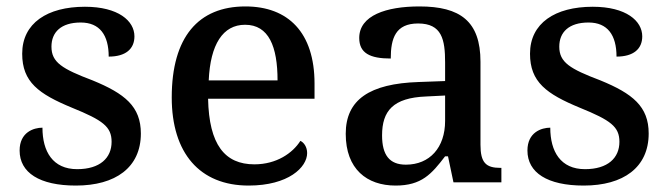

<svg xmlns="http://www.w3.org/2000/svg" viewBox="-20 -567 2080 597"><path d="M216 10C339 10 418 -46 418 -152C418 -236 368 -276 268 -317C173 -353 140 -373 140 -422C140 -467 170 -497 231 -497C290 -497 318 -458 318 -391C371 -391 398 -415 398 -454C398 -502 348 -546 244 -546C127 -546 49 -495 49 -400C49 -312 100 -275 204 -232C300 -193 327 -173 327 -126C327 -76 291 -41 220 -41C144 -41 112 -96 112 -170C85 -170 41 -156 41 -99C41 -30 103 10 216 10Z M753 10C877 10 935 -47 935 -91C935 -110 925 -124 914 -129C890 -91 840 -56 771 -56C679 -56 630 -117 627 -260H958V-307C958 -466 876 -547 743 -547C597 -547 514 -452 514 -264C514 -91 601 10 753 10ZM843 -317H629C634 -429 673 -490 742 -490C816 -490 843 -422 843 -317Z M1210 10C1291 10 1322 -26 1364 -81H1373L1390 0H1539V-45H1536C1491 -45 1474 -61 1474 -117V-375C1474 -501 1411 -547 1284 -547C1181 -547 1097 -519 1097 -449C1097 -402 1130 -385 1195 -385C1195 -448 1210 -494 1280 -494C1354 -494 1364 -444 1364 -373V-315L1282 -312C1129 -307 1055 -257 1055 -151C1055 -41 1121 10 1210 10ZM1242 -55C1191 -55 1168 -85 1168 -146C1168 -222 1202 -263 1305 -267L1364 -270V-191C1364 -108 1316 -55 1242 -55Z M1795 10C1918 10 1997 -46 1997 -152C1997 -236 1947 -276 1847 -317C1752 -353 1719 -373 1719 -422C1719 -467 1749 -497 1810 -497C1869 -497 1897 -458 1897 -391C1950 -391 1977 -415 1977 -454C1977 -502 1927 -546 1823 -546C1706 -546 1628 -495 1628 -400C1628 -312 1679 -275 1783 -232C1879 -193 1906 -173 1906 -126C1906 -76 1870 -41 1799 -41C1723 -41 1691 -96 1691 -170C1664 -170 1620 -156 1620 -99C1620 -30 1682 10 1795 10Z"/></svg>

Font: Noto Serif Tamil Medium
Style: Italic
Weight: 500
Italic angle: -12°
Designer: Indian Type Foundry, Tom Grace, and the Monotype Design Team
Foundry: Monotype Imaging Inc.
Version: Version 2.003